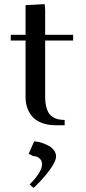

<svg xmlns="http://www.w3.org/2000/svg" viewBox="-20 -608 417 932"><path d="M32.2 -411.1V-439H104V-583L196.8 -587.9L199.2 -561V-439H335V-411.1H199.2V-141.1Q199.2 -79.6 221.7 -52.7Q244.1 -25.9 293.9 -25.9V0H252Q210.9 0 181.2 -12Q151.4 -23.9 135 -44.2Q118.7 -64.5 111.3 -87.4Q104 -110.4 104 -136.2V-411.1ZM119.1 138.2 146 78.1Q151.4 78.1 162.6 80.1Q173.8 82 189.5 87.6Q205.1 93.3 218.8 101.1Q232.4 108.9 242.2 122.1Q252 135.3 252 150.9Q252 176.8 218 221.4Q184.1 266.1 143.1 304.2L124 287.1Q184.1 227.1 184.1 189Q184.1 173.3 174.8 163.8Q165.5 154.3 157 152.1Q148.4 149.9 141.1 149.9Z"/></svg>

Font: Dehuti Alt
Style: Bold
Weight: 700
Version: Version 1.2